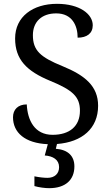

<svg xmlns="http://www.w3.org/2000/svg" viewBox="-20 -744 584 1004"><path d="M237 240C322 240 369 197 369 126C369 73 337 39 272 34L278 9C410 -1 493 -73 493 -191C493 -294 424 -350 307 -398C191 -445 152 -480 152 -560C152 -629 197 -674 274 -674C358 -674 386 -609 386 -547C434 -547 465 -569 465 -612C465 -670 397 -724 278 -724C152 -724 59 -657 59 -543C59 -433 119 -372 243 -321C360 -273 398 -238 398 -165C398 -84 344 -39 255 -39C161 -39 124 -115 120 -198C74 -198 48 -171 48 -131C48 -51 110 5 230 10L214 69C257 72 289 91 289 130C289 164 266 186 228 186C210 186 184 183 160 178V229C184 236 216 240 237 240Z"/></svg>

Font: Noto Serif Balinese
Style: Regular
Weight: 400
Designer: Monotype Design Team
Foundry: Monotype Imaging Inc.
Version: Version 2.005